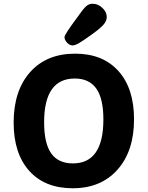

<svg xmlns="http://www.w3.org/2000/svg" viewBox="-20 -997 789 1027"><path d="M325 -799Q325 -812 394 -905Q424 -948 439.5 -962.5Q455 -977 475 -977Q504 -977 527.5 -955Q551 -933 551 -906Q551 -885 534 -865.5Q517 -846 477 -817Q423 -778 402 -766Q381 -754 368 -754Q353 -754 339 -768.5Q325 -783 325 -799ZM369 10Q220 10 136.5 -83Q53 -176 53 -341Q53 -512 141 -611Q229 -710 382 -710Q530 -710 613.5 -617Q697 -524 697 -359Q697 -189 608.5 -89.5Q520 10 369 10ZM370 -123Q533 -123 533 -358Q533 -470 495 -523.5Q457 -577 380 -577Q216 -577 216 -343Q216 -230 254 -176.5Q292 -123 370 -123Z"/></svg>

Font: Solway ExtraBold
Style: Regular
Weight: 800
Designer: Mariya V. Pigoulevskaya
Foundry: The Northern Block Ltd.
Version: Version 1.000;hotconv 1.0.109;makeotfexe 2.5.65596